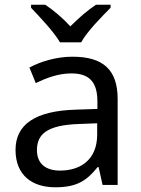

<svg xmlns="http://www.w3.org/2000/svg" viewBox="-20 -786 601 816"><path d="M235 -606H325C349 -651 412 -715 450 -753V-766H388C353 -743 315 -710 279 -674C246 -710 207 -743 172 -766H112V-753C148 -715 209 -651 235 -606ZM288 -545C218 -545 152 -524 105 -499L132 -433C176 -454 227 -474 283 -474C353 -474 394 -444 394 -355V-323L303 -320C128 -315 46 -256 46 -149C46 -40 118 10 215 10C305 10 348 -17 395 -76H399L416 0H480V-365C480 -490 418 -545 288 -545ZM314 -259 393 -262V-214C393 -110 325 -61 235 -61C177 -61 137 -88 137 -148C137 -216 180 -254 314 -259Z"/></svg>

Font: Noto Sans Mro
Style: Regular
Weight: 400
Designer: Monotype Design Team
Foundry: Monotype Imaging Inc.
Version: Version 2.001